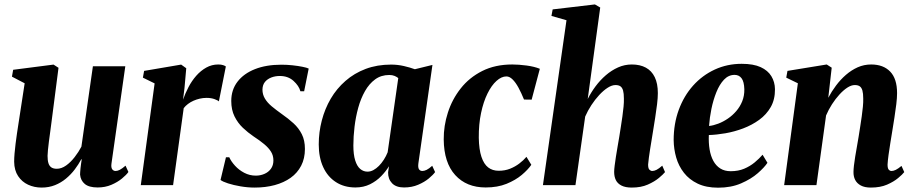

<svg xmlns="http://www.w3.org/2000/svg" viewBox="-20 -837 4130 868"><path d="M168 11Q135 11 107 -2Q79 -15 61.8 -41Q44.5 -67 44 -106Q44 -122.5 45.8 -143.5Q47.5 -164.5 50.5 -187.8Q53.5 -211 56.8 -234.2Q60 -257.5 63.5 -278L91.5 -460.5L34 -490.5L39.5 -521.5L222 -545L244.5 -530.5L213 -286.5Q210.5 -265.5 207.2 -242.5Q204 -219.5 201.2 -198Q198.5 -176.5 196.8 -159.5Q195 -142.5 195 -132.5Q195 -112 199 -99.2Q203 -86.5 212.2 -80.2Q221.5 -74 236.5 -74Q258 -74 278.8 -88.8Q299.5 -103.5 317.5 -126.8Q335.5 -150 348 -174L400 -537.5H546.5L484 -98Q481.5 -80 487.2 -72Q493 -64 502.5 -64Q511.5 -64 522 -69.5Q532.5 -75 547.5 -88L560.5 -59.5Q551.5 -46.5 531.5 -30Q511.5 -13.5 483.5 -1.5Q455.5 10.5 421.5 10.5Q382.5 10.5 363.5 -5.2Q344.5 -21 342 -47.5Q342 -51.5 342.5 -59.2Q343 -67 344 -76.8Q345 -86.5 346.5 -97Q348 -107.5 349.5 -116.5L347.5 -117Q335 -93.5 317.8 -70.8Q300.5 -48 278.2 -29.5Q256 -11 228.5 0Q201 11 168 11Z M616.5 0 679 -460 626 -486 631.5 -516.5 799 -545 822 -528.5 814 -438.5 807.5 -386.5Q817.5 -415 832.2 -443.2Q847 -471.5 867.2 -494.5Q887.5 -517.5 912.5 -531.5Q937.5 -545.5 966.5 -545.5Q980 -545.5 988.8 -542.5Q997.5 -539.5 1001 -536.5L969.5 -378.5Q966.5 -382.5 950.8 -388.5Q935 -394.5 914 -394.5Q898 -394.5 883 -391Q868 -387.5 854.5 -381.5Q841 -375.5 829.8 -367Q818.5 -358.5 810.5 -348L762.5 0Z M1355 -424.5H1338Q1331.5 -449 1307 -471.2Q1282.5 -493.5 1245 -493.5Q1224.5 -493.5 1206.8 -486.8Q1189 -480 1178 -466.8Q1167 -453.5 1166.5 -432Q1166.5 -410 1177.5 -391.5Q1188.5 -373 1208.2 -356.5Q1228 -340 1254 -321.5Q1283.5 -301 1307 -279.5Q1330.5 -258 1344.5 -230.2Q1358.5 -202.5 1358.5 -163.5Q1358.5 -120.5 1341.5 -87.8Q1324.5 -55 1294 -33.2Q1263.5 -11.5 1222 -0.2Q1180.5 11 1131.5 11Q1100 11 1067.8 5.5Q1035.5 0 1010.8 -8Q986 -16 977 -23.5L1001.5 -126H1016.5Q1025 -107 1042.5 -87.8Q1060 -68.5 1084.2 -55.8Q1108.5 -43 1136.5 -43Q1157 -43 1175.2 -50.8Q1193.5 -58.5 1204.8 -74Q1216 -89.5 1216 -111.5Q1216 -134 1205.2 -151.2Q1194.5 -168.5 1174.5 -185.2Q1154.5 -202 1126 -220.5Q1101 -237.5 1078 -259.2Q1055 -281 1040.2 -310.8Q1025.5 -340.5 1025.5 -380.5Q1025.5 -431 1053.8 -467.8Q1082 -504.5 1132.8 -524.5Q1183.5 -544.5 1252 -544.5Q1277 -544.5 1302.5 -541.8Q1328 -539 1347.8 -535Q1367.5 -531 1375.5 -527Z M1871.5 -99Q1869 -79.5 1874.2 -71.8Q1879.5 -64 1889.5 -64Q1898 -64 1908.8 -69.2Q1919.5 -74.5 1934 -87.5L1947 -59Q1938 -46.5 1918.5 -30.2Q1899 -14 1870.5 -1.8Q1842 10.5 1806.5 10.5Q1770.5 10.5 1752.2 -8.8Q1734 -28 1734.5 -58L1738.5 -85.5Q1725 -63 1703.5 -40.8Q1682 -18.5 1652.8 -4Q1623.5 10.5 1587 10.5Q1536 10.5 1498.5 -13.8Q1461 -38 1441 -81.8Q1421 -125.5 1421 -184Q1421 -239.5 1434.8 -292.2Q1448.5 -345 1475.2 -390.8Q1502 -436.5 1541.8 -471.2Q1581.5 -506 1633.2 -525.5Q1685 -545 1748 -545Q1777.5 -545 1805.8 -538.5Q1834 -532 1855.5 -524L1935 -543.5ZM1780.5 -484Q1774 -489.5 1763.8 -493.8Q1753.5 -498 1740 -498Q1703 -498 1676 -478.2Q1649 -458.5 1630 -425Q1611 -391.5 1599.5 -349.8Q1588 -308 1582.8 -264Q1577.5 -220 1577.5 -179.5Q1577.5 -138 1585.8 -111.8Q1594 -85.5 1608.5 -73.2Q1623 -61 1641.5 -61Q1655 -61 1668 -68Q1681 -75 1693 -87Q1705 -99 1715.2 -115Q1725.5 -131 1732.5 -148.5Z M2175.5 10.5Q2089 10.5 2038 -45.5Q1987 -101.5 1986 -206.5Q1985.5 -268 2004.8 -328Q2024 -388 2062.8 -437.2Q2101.5 -486.5 2160 -516Q2218.5 -545.5 2296 -545.5Q2325 -545.5 2360.5 -540.8Q2396 -536 2420.5 -526L2383.5 -386.5L2349 -387Q2336.5 -417.5 2323.8 -441Q2311 -464.5 2297.2 -478Q2283.5 -491.5 2269.5 -491.5Q2247 -491.5 2224.5 -471.2Q2202 -451 2183.8 -414Q2165.5 -377 2154.8 -326.2Q2144 -275.5 2144.5 -214Q2145.5 -161 2156.5 -128Q2167.5 -95 2187 -80Q2206.5 -65 2234.5 -65Q2262.5 -65 2285.8 -74.2Q2309 -83.5 2327.8 -97.8Q2346.5 -112 2360 -128L2382 -92Q2367 -70 2338.8 -46.2Q2310.5 -22.5 2270 -6Q2229.5 10.5 2175.5 10.5Z M2836 11Q2807.5 11 2789.8 2Q2772 -7 2764.2 -22.8Q2756.5 -38.5 2756.5 -60Q2756.5 -70.5 2758.8 -88.5Q2761 -106.5 2764.5 -128.8Q2768 -151 2772 -174.2Q2776 -197.5 2779.5 -218Q2783 -240.5 2786.8 -264.2Q2790.5 -288 2793.8 -311Q2797 -334 2799 -354.8Q2801 -375.5 2800.5 -391.5Q2800.5 -414.5 2796.8 -427.8Q2793 -441 2784.8 -446.8Q2776.5 -452.5 2762.5 -452.5Q2746 -452.5 2727 -440.2Q2708 -428 2689 -407.5Q2670 -387 2653.5 -361.8Q2637 -336.5 2625.5 -310L2581.5 0H2434.5L2541 -745.5L2473 -765L2478.5 -794.5L2669.5 -817L2693.5 -803L2637 -389.5Q2651.5 -418.5 2672.2 -446.5Q2693 -474.5 2718.8 -496.8Q2744.5 -519 2774 -532.2Q2803.5 -545.5 2836.5 -545.5Q2873.5 -545.5 2899.8 -531.2Q2926 -517 2940 -488.2Q2954 -459.5 2954 -416Q2954 -395 2950.5 -365.8Q2947 -336.5 2942 -305Q2937 -273.5 2932.5 -245.5Q2929.5 -226.5 2926 -205.2Q2922.5 -184 2919.2 -163.5Q2916 -143 2913.5 -124.8Q2911 -106.5 2910 -93Q2910 -75.5 2916 -69.8Q2922 -64 2928.5 -64Q2937.5 -64 2948 -69.2Q2958.5 -74.5 2974 -88L2986.5 -59Q2978.5 -49 2958.8 -32.5Q2939 -16 2908.5 -2.5Q2878 11 2836 11Z M3449.5 -101Q3436 -80.5 3405.8 -54Q3375.5 -27.5 3330.2 -8Q3285 11.5 3226.5 11.5Q3172.5 11.5 3134.2 -6.8Q3096 -25 3072 -55.8Q3048 -86.5 3037 -124.8Q3026 -163 3025.5 -203.5Q3025.5 -277.5 3048.5 -340.2Q3071.5 -403 3113.2 -449.8Q3155 -496.5 3211.2 -522.5Q3267.5 -548.5 3333 -548.5Q3386 -548.5 3418.8 -533.5Q3451.5 -518.5 3467.2 -492.5Q3483 -466.5 3483.5 -434Q3484 -387.5 3464.5 -353.2Q3445 -319 3412.2 -295.2Q3379.5 -271.5 3339.8 -256.5Q3300 -241.5 3259.5 -234.5Q3219 -227.5 3184.5 -226.5Q3183 -191 3188 -161.2Q3193 -131.5 3205 -109.5Q3217 -87.5 3236.5 -75.2Q3256 -63 3283.5 -63Q3317.5 -63 3344.2 -74.2Q3371 -85.5 3391.8 -102.8Q3412.5 -120 3427.5 -137.5ZM3301 -498.5Q3273.5 -498.5 3253 -476.8Q3232.5 -455 3218.5 -420Q3204.5 -385 3196.2 -344.8Q3188 -304.5 3185.5 -267.5Q3205 -269.5 3227.2 -278Q3249.5 -286.5 3270.5 -300.8Q3291.5 -315 3308.5 -334.8Q3325.5 -354.5 3335.5 -379.2Q3345.5 -404 3345 -433.5Q3344 -468 3332.5 -483.2Q3321 -498.5 3301 -498.5Z M3724.5 -395Q3739.5 -423.5 3759.5 -450.2Q3779.5 -477 3804.2 -498.5Q3829 -520 3857.5 -532.8Q3886 -545.5 3918.5 -545.5Q3973.5 -545.5 4004.5 -513.2Q4035.5 -481 4035.5 -416Q4035.5 -395 4032 -365.8Q4028.5 -336.5 4023.5 -305Q4018.5 -273.5 4014 -245.5Q4010 -220 4005.2 -191.5Q4000.5 -163 3997 -137Q3993.5 -111 3992.5 -93Q3992.5 -75.5 3998 -69.8Q4003.5 -64 4010.5 -64Q4019 -64 4029.8 -69.2Q4040.5 -74.5 4055.5 -87L4068 -59Q4060 -48.5 4040.2 -32Q4020.5 -15.5 3990 -2.2Q3959.5 11 3917 11Q3889 11 3871.5 1.5Q3854 -8 3846 -23.8Q3838 -39.5 3838.5 -60Q3838.5 -70.5 3840.5 -88.5Q3842.5 -106.5 3846.2 -128.8Q3850 -151 3854 -174.2Q3858 -197.5 3861.5 -218Q3865 -240.5 3868.8 -264.2Q3872.5 -288 3875.8 -311Q3879 -334 3881 -354.8Q3883 -375.5 3882.5 -391.5Q3882.5 -414.5 3878.8 -427.8Q3875 -441 3866.8 -446.8Q3858.5 -452.5 3844.5 -452.5Q3828.5 -452.5 3810.5 -440.8Q3792.5 -429 3774.8 -409.5Q3757 -390 3741.2 -365.5Q3725.5 -341 3714.5 -315L3671 0H3525L3587 -460.5L3534.5 -486L3540 -516.5L3717.5 -545.5L3740 -531Z"/></svg>

Font: Merriweather 72pt ExtraBold
Style: Italic
Weight: 800
Italic angle: -7.8°
Version: Version 2.101